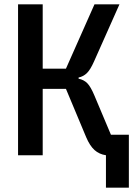

<svg xmlns="http://www.w3.org/2000/svg" viewBox="-20 -718 640 888"><path d="M470 150V0Q439 -4.5 417.2 -24Q395.5 -43.5 378.5 -83.5L285 -307H177.5V0H63.5V-698H177.5V-400.5H285L417 -698H532.5L415 -434Q398 -395.5 381.8 -379.8Q365.5 -364 343.5 -359.5V-354Q368 -349 383.8 -333Q399.5 -317 416.5 -276.5L493 -95H576V150Z"/></svg>

Font: Lilex Medium
Style: Regular
Weight: 500
Designer: Mike Abbink, Paul van der Laan, Pieter van Rosmalen, Mikhael Khrustik
Foundry: Mikhael Khrustik
Version: Version 1.100